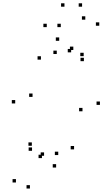

<svg xmlns="http://www.w3.org/2000/svg" viewBox="-20 -970 660 1134"><path d="M475.5 -608.7V-628.7H455.5V-608.7ZM566.3 -818V-838H546.3V-818ZM483.8 -853.8V-873.8H463.8V-853.8ZM400.2 -660.8V-680.8H380.2V-660.8ZM227.7 -36.2V-56.2H207.7V-36.2ZM474.2 -638.3V-658.3H454.2V-638.3ZM413 -674.7V-694.7H393V-674.7ZM169.2 -79.3V-99.3H149.2V-79.3ZM168 -109V-129H148V-109ZM74.2 107.8V87.8H54.2V107.8ZM156.7 143.5V123.5H136.7V143.5ZM240.3 -50V-70H220.3V-50ZM570.2 -350.5V-370.5H550.2V-350.5ZM329.7 -729V-749H309.7V-729ZM69.8 -359V-379H49.8V-359ZM311.5 19.5V-0.5H291.5V19.5ZM172.2 -397.7V-417.7H152.2V-397.7ZM221.8 -617.8V-637.8H201.8V-617.8ZM315.3 -651V-671H295.3V-651ZM467.2 -312.7V-332.7H447.2V-312.7ZM417.5 -87.7V-107.7H397.5V-87.7ZM324 -54.2V-74.2H304V-54.2ZM360.7 -930.5V-950.5H340.7V-930.5ZM464.8 -930.5V-950.5H444.8V-930.5ZM339 -809.8V-829.8H319V-809.8ZM256.2 -809.8V-829.8H236.2V-809.8Z"/></svg>

Font: Monaspace Argon Dots Var
Style: Regular
Weight: 400
Designer: Riley Cran and the Lettermatic Team
Version: Version 1.100 (Monaspace Argon Dots)